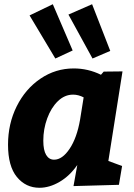

<svg xmlns="http://www.w3.org/2000/svg" viewBox="-20 -875 634 909"><path d="M560 -537 493 -113 558 -89 543 0 328 6 346 -94Q310 -42 262 -14Q214 14 167 14Q102 14 60 -37Q18 -88 18 -190Q18 -289 59 -371.5Q100 -454 171.5 -502.5Q243 -551 329 -551Q397 -551 458 -521L471 -536ZM359 -308 376 -414Q351 -427 326 -427Q286 -427 254 -396Q222 -365 203.5 -314.5Q185 -264 185 -209Q185 -164 198.5 -141.5Q212 -119 236 -119Q275 -119 309.5 -170.5Q344 -222 359 -308ZM324 -636 242 -598 120 -802 230 -855ZM502 -634 418 -598 304 -806 416 -855Z"/></svg>

Font: Bitter Pro ExtraBold
Style: Italic
Weight: 800
Italic angle: -9°
Designer: Sol Matas, and Bitter project Authors
Foundry: Sol Matas
Version: Version 1.010